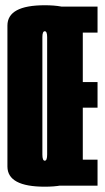

<svg xmlns="http://www.w3.org/2000/svg" viewBox="-20 -700 396 724"><path d="M148.8 4Q8 4 8 -72.2Q8 -148.5 8 -337.8Q8 -526.8 8 -603.5Q8 -680.2 148.8 -680.2Q289.5 -680.2 289.5 -603.4Q289.5 -526.5 289.5 -337.8Q289.5 -148.5 289.5 -72.2Q289.5 4 148.8 4ZM148.8 -94Q157.8 -94 157.8 -117.5Q157.8 -141 157.8 -337.8Q157.8 -538 157.8 -560.1Q157.8 -582.2 148.8 -582.2Q139.8 -582.2 139.8 -560.1Q139.8 -538 139.8 -337.8Q139.8 -141 139.8 -117.5Q139.8 -94 148.8 -94ZM159 0V-675H347.8V-577H292.2V-390.6H347.8V-294.1H292.2V-98H347.8V0Z"/></svg>

Font: Anybody UltraCondensed Thin
Style: Regular
Weight: 100
Width: 1
Designer: Tyler Finck
Foundry: Etcetera Type Company
Version: Version 1.110